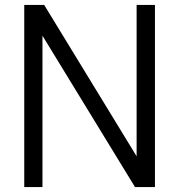

<svg xmlns="http://www.w3.org/2000/svg" viewBox="-20 -760 728 780"><path d="M78.5 0V-740H159.5L535 -125V-740H609.5V0H528.5L152.5 -615V0Z"/></svg>

Font: Encode Sans SemiCondensed SemiCondensed
Style: Regular
Weight: 400
Width: 4
Designer: Multiple Designers
Foundry: Impallari Type
Version: Version 3.000; ttfautohint (v1.8.3) -l 8 -r 50 -G 200 -x 14 